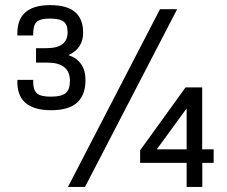

<svg xmlns="http://www.w3.org/2000/svg" viewBox="-20 -740 900 760"><path d="M111.3 -599.6H48.8Q43.9 -719.7 178.2 -719.7Q245.6 -719.7 277.3 -692.1Q309.1 -664.6 309.1 -610.8Q309.1 -547.9 251 -522Q318.4 -498.5 318.4 -422.9Q318.4 -364.3 285.4 -334Q252.4 -303.7 182.6 -303.7Q43.9 -303.7 48.8 -423.8H111.3Q110.4 -386.2 124.8 -371.8Q139.2 -357.4 180.7 -357.4Q223.6 -357.4 240.2 -371.6Q256.8 -385.7 256.8 -419.9Q256.8 -492.2 167 -492.2H122.6V-549.3H163.6Q247.6 -549.3 247.6 -612.3Q247.6 -642.1 232.2 -654.3Q216.8 -666.5 176.3 -666.5Q137.7 -666.5 124 -652.1Q110.4 -637.7 111.3 -599.6ZM718.8 0V-95.2H534.7V-145L714.4 -394H780.3V-148.9H825.7V-95.2H780.8V0ZM600.6 -148.9H718.8V-311ZM249 0 613.3 -703.6H681.2L316.4 0Z"/></svg>

Font: Metrophobic
Style: Regular
Weight: 400
Designer: Vernon Adams
Foundry: Vernon Adams
Version: Version 3.200; ttfautohint (v1.8.4.7-5d5b);gftools[0.9.23]